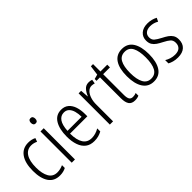

<svg xmlns="http://www.w3.org/2000/svg" viewBox="68 -1517 2312 2312"><g transform="rotate(-45 1224.5 -360.5)"><path d="M242 10Q146 10 97.5 -61Q49 -132 49 -261Q49 -396 101.5 -469Q154 -542 249 -542Q307 -542 350 -519L333 -473Q293 -493 251 -493Q181 -493 142.5 -434Q104 -375 104 -262Q104 -159 138.5 -99Q173 -39 246 -39Q272 -39 297 -45Q322 -51 346 -62V-14Q301 10 242 10Z M478 -731Q497 -731 506 -718.5Q515 -706 515 -686Q515 -641 478 -641Q460 -641 450.5 -653Q441 -665 441 -686Q441 -706 450 -718.5Q459 -731 478 -731ZM505 -532V0H450V-532Z M810 -542Q868 -542 905.5 -509.5Q943 -477 960.5 -422.5Q978 -368 978 -303V-262H683Q684 -152 721 -95Q758 -38 832 -38Q896 -38 959 -75V-23Q930 -7 898 1.5Q866 10 828 10Q760 10 716 -24Q672 -58 650.5 -120Q629 -182 629 -264Q629 -391 675 -466.5Q721 -542 810 -542ZM810 -495Q755 -495 722.5 -448Q690 -401 685 -307H925Q925 -359 913 -402Q901 -445 875.5 -470Q850 -495 810 -495Z M1277 -541Q1290 -541 1304 -539Q1318 -537 1330 -532L1321 -479Q1311 -482 1299 -484.5Q1287 -487 1274 -487Q1237 -487 1209.5 -458.5Q1182 -430 1167.5 -383.5Q1153 -337 1154 -282V0H1099V-532H1142L1150 -429H1153Q1169 -472 1199 -506.5Q1229 -541 1277 -541Z M1533 -38Q1548 -38 1562.5 -41Q1577 -44 1588 -49V-3Q1575 3 1558 6.5Q1541 10 1521 10Q1466 10 1441.5 -24.5Q1417 -59 1417 -130V-486H1358V-517L1417 -533L1434 -658H1471V-532H1587V-486H1471V-133Q1471 -85 1484.5 -61.5Q1498 -38 1533 -38Z M2033 -267Q2033 -136 1985.5 -63Q1938 10 1844 10Q1752 10 1703.5 -63.5Q1655 -137 1655 -267Q1655 -399 1703 -470.5Q1751 -542 1845 -542Q1939 -542 1986 -469Q2033 -396 2033 -267ZM1711 -267Q1711 -157 1743.5 -97.5Q1776 -38 1844 -38Q1913 -38 1945 -96.5Q1977 -155 1977 -267Q1977 -373 1946.5 -433.5Q1916 -494 1845 -494Q1775 -494 1743 -435.5Q1711 -377 1711 -267Z M2413 -136Q2413 -67 2371.5 -28.5Q2330 10 2252 10Q2209 10 2175.5 0.5Q2142 -9 2119 -22V-78Q2145 -61 2179.5 -50Q2214 -39 2251 -39Q2305 -39 2331.5 -64.5Q2358 -90 2358 -134Q2358 -177 2332 -200Q2306 -223 2253 -250Q2215 -269 2185.5 -289Q2156 -309 2139 -336.5Q2122 -364 2122 -407Q2122 -467 2164 -504.5Q2206 -542 2280 -542Q2316 -542 2348.5 -533.5Q2381 -525 2408 -510L2386 -465Q2364 -479 2336 -487Q2308 -495 2279 -495Q2231 -495 2203 -472Q2175 -449 2175 -408Q2175 -367 2201.5 -344.5Q2228 -322 2282 -294Q2320 -275 2349 -255Q2378 -235 2395.5 -207Q2413 -179 2413 -136Z"/></g></svg>

Font: Noto Sans Gurmukhi UI Condensed Light
Style: Regular
Weight: 300
Width: 3
Designer: Jelle Bosma - Monotype Design Team
Foundry: Monotype Imaging Inc.
Version: Version 2.004; ttfautohint (v1.8.4.7-5d5b)